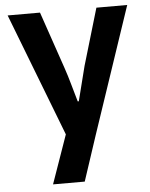

<svg xmlns="http://www.w3.org/2000/svg" viewBox="-55 -605 684 875"><g transform="rotate(-5 287.0 -167.5)"><path d="M297 225H152L230 3L13 -560H161L250 -300Q263 -262 274 -222.5Q285 -183 297 -142H302Q312 -181 322 -221Q332 -261 342 -300L419 -560H560L366 16Z"/></g></svg>

Font: SpoqaHanSans-Bold
Style: Regular
Weight: 700
Designer: [Spoqa Han Sans] Dong-huui Kim \uAE40 \uB3D9 \uD718   [Noto Sans] Ryoko NISHIZUKA \u897F \u585A \u6DBC \u5B50  (kana & i
Foundry: Spoqa (http://www.spoqa-han-sans.com)
Version: Version 2.000